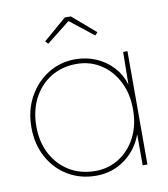

<svg xmlns="http://www.w3.org/2000/svg" viewBox="-82 -796 767 876"><g transform="rotate(-10 301.0 -358.0)"><path d="M294 10Q221 10 163.5 -24.5Q106 -59 73 -119.5Q40 -180 40 -258Q40 -337 74 -398.5Q108 -460 164.5 -495Q221 -530 290 -530Q342 -530 387 -510.5Q432 -491 464 -456Q496 -421 510 -374L512 -525H532V0H510V-144Q485 -75 427 -32.5Q369 10 294 10ZM294 -12Q355 -12 404.5 -43.5Q454 -75 482.5 -131Q511 -187 511 -260Q511 -332 482.5 -388Q454 -444 404.5 -476Q355 -508 292 -508Q225 -508 173 -476Q121 -444 92 -387.5Q63 -331 63 -258Q63 -187 92 -131.5Q121 -76 173 -44Q225 -12 294 -12ZM182 -621 170 -634 277 -726H305L412 -634L400 -621L291 -707Z"/></g></svg>

Font: Lexend Thin
Style: Regular
Weight: 100
Designer: Bonnie Shaver-Troup, Thomas Jockin
Foundry: Lexend
Version: Version 1.007; ttfautohint (v1.8.3)